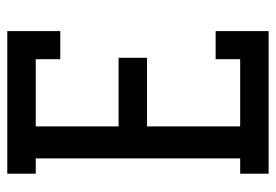

<svg xmlns="http://www.w3.org/2000/svg" viewBox="-138 -638 775 540"><g transform="rotate(-90 250.0 -367.5)"><path d="M32 0V-80H75V-655H32V-735H433V-586H354V-655H165V-422H358V-342H165V-80H354V-149H433V0Z"/></g></svg>

Font: Iosevka Slab Medium
Style: Regular
Weight: 500
Monospace: yes
Designer: Belleve Invis
Foundry: Belleve Invis
Version: Version 11.1.1; ttfautohint (v1.8.3)